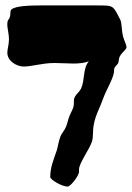

<svg xmlns="http://www.w3.org/2000/svg" viewBox="-20 -694 486 707"><path d="M446 -520C446 -528 438 -543 433 -560C428 -579 429 -604 424 -619C396 -674 400 -674 340 -674C329 -674 320 -674 316 -674C307 -674 298 -674 288 -674C262 -674 232 -674 197 -674C176 -674 159 -674 127 -674C88 -674 36 -672 22 -659C16 -653 20 -642 16 -631C13 -619 8 -625 7 -607C6 -591 13 -572 13 -548C13 -532 7 -512 7 -500C7 -468 43 -449 67 -449C99 -449 134 -462 181 -462C205 -462 229 -460 250 -460C271 -460 290 -462 307 -468C285 -443 293 -401 279 -369C270 -350 252 -344 252 -322C252 -319 252 -316 252 -313C252 -295 242 -283 236 -267C230 -253 228 -238 223 -227C218 -214 206 -202 202 -190C196 -174 194 -157 189 -140C177 -105 165 -78 165 -42C165 -33 207 -7 229 -7C240 -7 271 -47 271 -62C271 -65 271 -67 271 -70C271 -94 311 -146 319 -174C324 -191 321 -214 325 -233C331 -270 348 -297 359 -329C373 -368 400 -408 400 -434C400 -449 407 -449 415 -461C418 -468 417 -479 421 -486C429 -502 444 -509 446 -520Z"/></svg>

Font: Freckle Face
Style: Regular
Weight: 400
Designer: Astigmatic (AOETI)
Foundry: Astigmatic (AOETI)
Version: Version 1.000